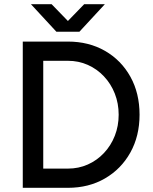

<svg xmlns="http://www.w3.org/2000/svg" viewBox="-20 -899 731 919"><path d="M89 0V-700H305Q405 -700 482.5 -655.5Q560 -611 604 -532Q648 -453 648 -350Q648 -248 604 -169Q560 -90 482.5 -45Q405 0 305 0ZM187 -92H305Q356 -92 400 -111.5Q444 -131 477.5 -166.5Q511 -202 529.5 -249Q548 -296 548 -350Q548 -404 529.5 -451Q511 -498 477.5 -533.5Q444 -569 400 -588.5Q356 -608 305 -608H187ZM257 -747V-749L383 -879H482L360 -747ZM250 -747 128 -879H227L353 -749V-747Z"/></svg>

Font: Figtree Light Medium
Style: Regular
Weight: 500
Version: Version 2.001;gftools[0.9.30]